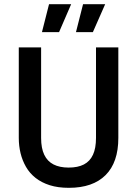

<svg xmlns="http://www.w3.org/2000/svg" viewBox="-20 -887 657 920"><path d="M310 13Q258 13 218.5 0.5Q179 -12 150.5 -34.5Q122 -57 104.5 -87.5Q87 -118 78.5 -153Q70 -188 70 -226V-660H177V-226Q177 -177 192 -145.5Q207 -114 236.5 -99Q266 -84 309 -84Q353 -84 382 -99Q411 -114 425.5 -145.5Q440 -177 440 -226V-660H547V-226Q547 -109 486 -48Q425 13 310 13ZM263 -733H181L215 -867H321ZM425 -733H344L378 -867H484Z"/></svg>

Font: Bricolage Grotesque SemiCondensed Medium
Style: Regular
Weight: 500
Width: 4
Designer: Mathieu Triay
Foundry: Atelier Triay
Version: Version 1.001;gftools[0.9.33.dev8+g029e19f]